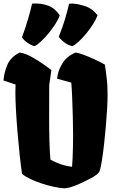

<svg xmlns="http://www.w3.org/2000/svg" viewBox="-22 -1053 664 1084"><path d="M341.8 10.3Q314.5 8.8 280 1.2Q245.6 -6.3 211.2 -17.8Q176.8 -29.3 147.7 -43.2Q118.7 -57.1 102.5 -71.8Q95.7 -115.7 89.1 -177.7Q82.5 -239.7 76.9 -306.4Q71.3 -373 68.1 -431.9Q64.9 -490.7 64.9 -527.8Q64.9 -537.6 65.2 -550Q65.4 -562.5 65.9 -575.7L-2.4 -598.6Q1 -642.6 19.3 -686.5Q37.6 -730.5 88.9 -756.3Q123.5 -752 170.4 -724.1Q217.3 -696.3 268.1 -657.2V-656.7L255.9 -573.2L255.4 -383.8Q255.4 -320.3 257.1 -256.8Q258.8 -193.4 262.7 -151.9Q282.7 -140.1 313.5 -128.4Q344.2 -116.7 384.8 -111.3Q386.7 -129.4 387.9 -159.4Q389.2 -189.5 389.9 -223.1Q390.6 -256.8 390.6 -286.1Q390.6 -334 389.2 -391.8Q387.7 -449.7 385.5 -502.4Q383.3 -555.2 380.4 -586.4L300.3 -608.9Q304.2 -652.8 330.1 -694.8Q356 -736.8 405.3 -756.3Q421.9 -753.9 449.5 -743.9Q477.1 -733.9 509 -719.2Q541 -704.6 570.3 -688Q574.2 -657.7 576.2 -644.8Q578.1 -631.8 580.1 -613.8Q582.5 -594.2 584 -572.3Q585.4 -550.3 585.4 -517.6Q585.4 -485.4 582.8 -439.2Q580.1 -393.1 575.7 -341.1Q571.3 -289.1 565.7 -239.7Q560.1 -190.4 554 -151.6Q547.9 -112.8 542.5 -92.8Q538.6 -78.6 523.2 -66.9Q507.8 -55.2 488.8 -45.7Q469.7 -36.1 454.6 -28.3Q420.4 -11.2 394.3 -1.7Q368.2 7.8 341.8 10.3ZM172.9 -792.5Q156.2 -795.9 133.5 -811.3Q110.8 -826.7 102.1 -842.8Q120.6 -892.1 136 -944.1Q151.4 -996.1 159.2 -1032.7Q173.3 -1032.7 177 -1033.2Q180.7 -1033.7 194.3 -1032.7Q224.6 -1031.2 255.9 -1018.8Q287.1 -1006.3 315.4 -966.8Q308.1 -944.8 290.8 -917.7Q273.4 -890.6 252 -864.5Q230.5 -838.4 209.2 -818.8Q188 -799.3 172.9 -792.5ZM386.7 -792.5Q361.3 -797.9 340.3 -814.5Q319.3 -831.1 309.6 -844.7Q330.6 -897 345 -945.1Q359.4 -993.2 368.2 -1032.2Q378.9 -1032.2 380.4 -1032.5Q381.8 -1032.7 383.3 -1033Q384.8 -1033.2 394.5 -1032.2Q421.9 -1030.3 461.2 -1017.3Q500.5 -1004.4 528.8 -966.8Q520.5 -943.8 503.2 -916.5Q485.8 -889.2 464.6 -863.3Q443.4 -837.4 422.6 -818.4Q401.9 -799.3 386.7 -792.5Z"/></svg>

Font: Fruktur
Style: Regular
Weight: 400
Designer: Viktoriya Grabowska, Eben Sorkin
Foundry: Viktoriya Grabowska
Version: Version 1.008; ttfautohint (v1.8.4.7-5d5b)